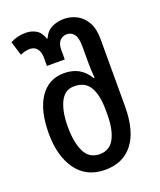

<svg xmlns="http://www.w3.org/2000/svg" viewBox="-144 -860 800 960"><g transform="rotate(-20 256.5 -380.0)"><path d="M250 10Q151 10 98 -63Q45 -136 45 -257Q45 -380 91 -447.5Q137 -515 219 -515Q308 -515 351 -441H356Q354 -462 353 -481.5Q352 -501 352 -517V-610Q352 -656 337 -674.5Q322 -693 299 -693Q277 -693 262 -677.5Q247 -662 247 -629V-578H152V-623Q152 -652 138.5 -669.5Q125 -687 100 -687Q87 -687 75 -684Q63 -681 49 -675L26 -750Q63 -770 109 -770Q137 -770 161.5 -756.5Q186 -743 199 -706H202Q218 -742 247.5 -756Q277 -770 311 -770Q346 -770 378 -754Q410 -738 430 -703Q450 -668 450 -612V-256Q450 -125 398 -57.5Q346 10 250 10ZM250 -73Q304 -73 328.5 -120Q353 -167 353 -246V-270Q353 -349 328 -392.5Q303 -436 244 -436Q194 -436 170 -386.5Q146 -337 146 -256Q146 -172 170.5 -122.5Q195 -73 250 -73Z"/></g></svg>

Font: Noto Sans Georgian Condensed Medium
Style: Regular
Weight: 500
Width: 3
Designer: Monotype Design Team, Akaki Razmadze
Foundry: Google LLC
Version: Version 2.005; ttfautohint (v1.8.4.7-5d5b)